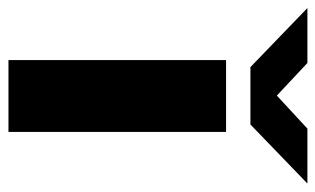

<svg xmlns="http://www.w3.org/2000/svg" viewBox="-232 -594 764 465"><g transform="rotate(90 150.5 -362.0)"><path d="M-62 -724H71L150 -650L230 -724H363L220 -586H81ZM64 0V-527H238V0Z"/></g></svg>

Font: Archivo SemiExpanded ExtraBold
Style: Regular
Weight: 800
Width: 6
Designer: Hector Gatti
Foundry: Omnibus-Type
Version: Version 2.001; ttfautohint (v1.8.3)